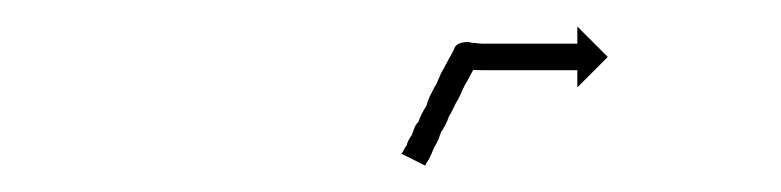

<svg xmlns="http://www.w3.org/2000/svg" viewBox="-20 -576 590 145"><path d="M284 -461Q286 -465 287 -466Q288 -470 291 -474Q292 -477 293 -479.5Q294 -482 296 -484Q298 -490 302 -496Q303 -500 304.5 -503Q306 -506 308 -510Q310 -513 311.5 -517Q313 -521 315 -524Q317 -528 319 -531.5Q321 -535 323 -539Q324 -543 330 -544Q336 -545 339 -542Q338 -542 337 -543Q335 -544 339 -543.5Q343 -543 344 -543Q352 -543 360 -543Q369 -543 375 -543Q383 -543 388 -543Q394 -543 400 -543Q404 -543 408 -543Q412 -543 414 -543Q415 -543 415.5 -543Q416 -543 416 -543V-556L439 -533L416 -510V-523Q415 -523 414 -523Q411 -523 408 -523Q404 -523 400 -523Q394 -523 388 -523Q383 -523 375 -523Q369 -523 360 -523Q352 -523 344 -523Q339 -523 333.5 -523.5Q328 -524 325 -527Q322 -530 332 -532Q342 -534 341 -530Q339 -526 337 -522.5Q335 -519 333 -515Q331 -512 329.5 -508.5Q328 -505 326 -501Q324 -498 322.5 -494.5Q321 -491 319 -488Q318 -485 316.5 -482Q315 -479 313 -476Q312 -473 311 -470.5Q310 -468 308 -465Q306 -460 305 -458Q304 -456 303.5 -455Q303 -454 302 -453Q302 -452 301 -451L283 -460Q284 -461 284 -461Z"/></svg>

Font: FRB American Cursive Just Arrows Thin
Style: Italic
Weight: 100
Italic angle: -25°
Version: Version 2.0;Modular Font Editor K font №1